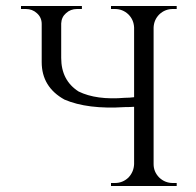

<svg xmlns="http://www.w3.org/2000/svg" viewBox="-20 -620 654 640"><path d="M427 -73Q426 -47 408 -28Q389 -10 363 -10H350V0H569V-10H556Q530 -10 511 -28Q492 -47 492 -73V-528Q493 -554 511 -572Q530 -590 556 -590H569V-600H350V-590H363Q389 -590 408 -572Q426 -554 427 -528V-296Q412 -294 396 -294Q301 -286 242 -315Q184 -352 184 -427V-542Q185 -563 200 -576Q215 -590 237 -590H253V-600H50V-590H66Q88 -590 103 -576Q119 -562 119 -540V-413Q119 -330 195 -288Q272 -255 396 -263Q412 -263 427 -264Z"/></svg>

Font: Cinzel(RUS BY LYAJKA)
Style: Regular
Weight: 400
Designer: Natanael Gama
Version: Version 1.001;PS 001.001;hotconv 1.0.56;makeotf.lib2.0.21325